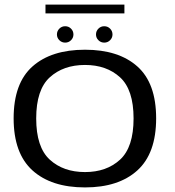

<svg xmlns="http://www.w3.org/2000/svg" viewBox="-20 -813 762 838"><path d="M351 5Q204 5 121.8 -69.2Q39.5 -143.5 39.5 -296.5Q39.5 -450 121.8 -523Q204 -596 351 -596Q497.5 -596 579.5 -523Q661.5 -450 661.5 -296.5Q661.5 -143.5 579.5 -69.2Q497.5 5 351 5ZM351 -62Q445 -62 504 -116.2Q563 -170.5 563 -296Q563 -421.5 504 -475.5Q445 -529.5 351 -529.5Q256.5 -529.5 197.2 -475.5Q138 -421.5 138 -296Q138 -170.5 197.2 -116.2Q256.5 -62 351 -62ZM264.5 -627Q249.5 -627 239 -637.5Q228.5 -648 228.5 -662.5Q228.5 -677.5 239 -688Q249.5 -698.5 264.5 -698.5Q279.5 -698.5 290 -688Q300.5 -677.5 300.5 -662.5Q300.5 -648 290 -637.5Q279.5 -627 264.5 -627ZM435 -627Q420 -627 409.5 -637.5Q399 -648 399 -662.5Q399 -677.5 409.5 -688Q420 -698.5 435 -698.5Q450 -698.5 460.5 -688Q471 -677.5 471 -662.5Q471 -648 460.5 -637.5Q450 -627 435 -627ZM178.5 -754.5V-793H523V-754.5Z"/></svg>

Font: Anybody ExtraExpanded
Style: Regular
Weight: 400
Width: 8
Designer: Tyler Finck
Foundry: Etcetera Type Company
Version: Version 1.010; ttfautohint (v1.8.3) -l 8 -r 50 -G 200 -x 14 